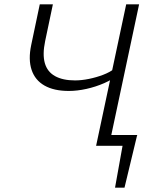

<svg xmlns="http://www.w3.org/2000/svg" viewBox="-20 -678 721 893"><path d="M480 0 490 -50H619L583 0ZM515 195 559 -50H618L559 195ZM427 0 567 -658H627L487 0ZM300 -255Q231 -255 187 -280Q143 -305 127 -353Q111 -401 125 -468L165 -658H226L190 -487Q177 -425 188.5 -384.5Q200 -344 236 -324Q272 -304 329 -304Q359 -304 393.5 -311Q428 -318 459.5 -330Q491 -342 511 -358L533 -332Q505 -309 465 -291.5Q425 -274 382 -264.5Q339 -255 300 -255Z"/></svg>

Font: Ysabeau Office Light
Style: Italic
Weight: 300
Italic angle: -12°
Designer: Christian Thalmann (Catharsis Fonts)
Version: Version 2.001;gftools[0.9.30]; featfreeze: tnum,lnum,ss02